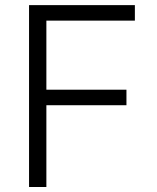

<svg xmlns="http://www.w3.org/2000/svg" viewBox="-20 -748 628 768"><path d="M96.2 0H165.5V-327.1H485.8V-389.2H165.5V-665.5H519.5V-727.5H96.2Z"/></svg>

Font: Raveo Light
Style: Regular
Weight: 300
Designer: Jakub Foglar, Rasmus Andersson (Inter)
Foundry: Jakubfoglar.com
Version: Version 1.100;Glyphs 3.2.3 (3260)